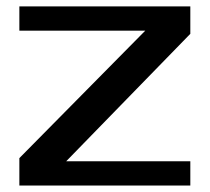

<svg xmlns="http://www.w3.org/2000/svg" viewBox="-20 -575 650 595"><path d="M40 0V-85L430.2 -480H40V-555.2H569.8V-470.2L185.1 -75.2H569.8V0Z"/></svg>

Font: Sporting Grotesque
Style: Regular
Weight: 400
Designer: Lucas LE BIHAN
Foundry: Lucas LE BIHAN
Version: Version 2.001;PS 2.1;hotconv 1.0.88;makeotf.lib2.5.647800